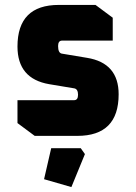

<svg xmlns="http://www.w3.org/2000/svg" viewBox="-20 -552 552 780"><path d="M51 -52V-145H281Q297 -145 297 -167Q297 -190 282 -193L180 -210Q51 -232 51 -363Q51 -532 219 -532H368L438 -480V-387H232Q216 -387 216 -365Q216 -336 232 -334L334 -317Q462 -296 462 -169Q462 0 294 0H121ZM159 176 188 50H308L325 74L270 208Z"/></svg>

Font: Oxanium ExtraLight ExtraBold
Style: Regular
Weight: 800
Version: Version 2.000